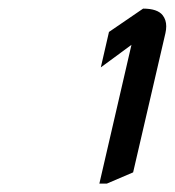

<svg xmlns="http://www.w3.org/2000/svg" viewBox="-20 -777 410 450"><path d="M212.9 -346.7 288.1 -671.9 216.3 -619.1 235.4 -702.1 315.4 -756.8Q349.1 -756.8 361.3 -741.2Q369.6 -730.5 369.6 -715.3Q369.6 -707.5 367.7 -699.2L292 -373L230.5 -346.7Z"/></svg>

Font: Nova Script
Style: Regular
Weight: 400
Italic angle: -13°
Version: Version 2.001